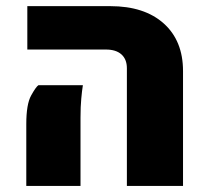

<svg xmlns="http://www.w3.org/2000/svg" viewBox="-20 -611 682 631"><path d="M397 0V-386.7Q397 -416 379.2 -432.1Q361.3 -448.2 328.1 -448.2H69.8V-590.8H342.3Q454.6 -590.8 518.1 -533.9Q581.5 -477.1 581.5 -377.4V0ZM66.4 0V-203.1Q66.4 -268.6 82.3 -297.1Q98.1 -325.7 106.4 -331.1H252.4Q249.5 -313.5 247.1 -286.9Q244.6 -260.3 244.6 -224.6V0Z"/></svg>

Font: Heebo Black
Style: Regular
Weight: 900
Designer: Oded Ezer
Foundry: Ezer Type House
Version: Version 3.100